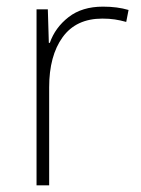

<svg xmlns="http://www.w3.org/2000/svg" viewBox="-20 -558 423 578"><path d="M290 -538Q312 -538 331 -535.5Q350 -533 367 -528L360 -492Q342 -497 325.5 -499.5Q309 -502 288 -502Q209 -502 168.5 -446Q128 -390 128 -295V0H90V-530H124L127 -429H130Q146 -475 186.5 -506.5Q227 -538 290 -538Z"/></svg>

Font: Noto Sans Khmer UI ExtraLight
Style: Regular
Weight: 200
Designer: Danh Hong and the Monotype Design Team
Foundry: Monotype Imaging Inc.
Version: Version 2.002; ttfautohint (v1.8.4.7-5d5b)